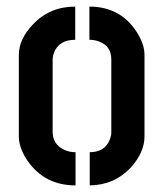

<svg xmlns="http://www.w3.org/2000/svg" viewBox="-20 -561 495 582"><path d="M37.1 -147.5V-394.5Q37.1 -442.4 80.1 -487.3Q130.9 -541 208 -541V-440.4Q157.2 -440.4 142.6 -398.4Q139.6 -389.6 139.6 -380.9V-161.1Q139.6 -124 173.8 -107.4Q189.5 -99.6 209 -99.6V1Q114.3 1 62.5 -75.2Q37.1 -113.3 37.1 -147.5ZM252 1V-99.6Q298.8 -99.6 313.5 -139.6Q317.4 -150.4 317.4 -159.2V-380.9Q317.4 -421.9 279.3 -435.5Q266.6 -440.4 251 -440.4V-541Q342.8 -541 392.6 -466.8Q418 -428.7 418 -394.5V-147.5Q418 -99.6 377 -53.7Q327.1 0 252 1Z"/></svg>

Font: Post No Bills Colombo
Style: Bold
Weight: 700
Designer: Kosala Senevirathne, Siva Puranthara, Lasantha Premarathna, Tharique Azeez
Foundry: Mooniak
Version: Version 1.220 ; ttfautohint (v1.6)